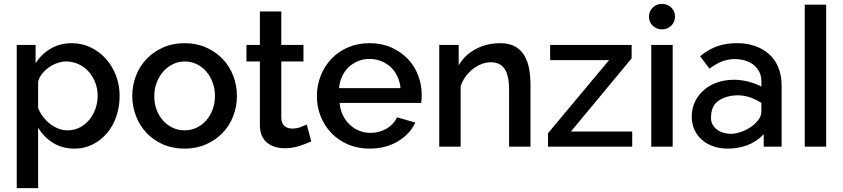

<svg xmlns="http://www.w3.org/2000/svg" viewBox="-20 -754 4333 987"><path d="M363 10Q300 10 252 -20Q204 -50 176 -98V213H66V-523H163V-429Q193 -476 240.5 -504Q288 -532 348 -532Q402 -532 447 -510Q492 -488 525 -451Q558 -414 576.5 -365Q595 -316 595 -262Q595 -205 578 -155.5Q561 -106 530 -69.5Q499 -33 456.5 -11.5Q414 10 363 10ZM327 -84Q362 -84 390.5 -99Q419 -114 439.5 -139Q460 -164 471 -196Q482 -228 482 -262Q482 -298 469.5 -330Q457 -362 435.5 -386Q414 -410 384 -424Q354 -438 319 -438Q298 -438 275 -430Q252 -422 232 -408Q212 -394 197 -375.5Q182 -357 176 -335V-198Q186 -174 202 -153Q218 -132 237.5 -117Q257 -102 280 -93Q303 -84 327 -84Z M929 10Q867 10 817.5 -12Q768 -34 733 -71Q698 -108 679 -157.5Q660 -207 660 -261Q660 -315 679 -364.5Q698 -414 733.5 -451Q769 -488 818.5 -510Q868 -532 929 -532Q990 -532 1039.5 -510Q1089 -488 1124.5 -451Q1160 -414 1179 -364.5Q1198 -315 1198 -261Q1198 -207 1179 -157.5Q1160 -108 1124.5 -71Q1089 -34 1039.5 -12Q990 10 929 10ZM773 -260Q773 -222 785 -190Q797 -158 818 -134.5Q839 -111 867.5 -97.5Q896 -84 929 -84Q962 -84 990.5 -97.5Q1019 -111 1040 -135Q1061 -159 1073 -191Q1085 -223 1085 -261Q1085 -298 1073 -330.5Q1061 -363 1040 -387Q1019 -411 990.5 -424.5Q962 -438 929 -438Q897 -438 868.5 -424Q840 -410 819 -386Q798 -362 785.5 -329.5Q773 -297 773 -260Z M1580 -27Q1559 -17 1522 -4.5Q1485 8 1443 8Q1417 8 1394 1Q1371 -6 1353.5 -20Q1336 -34 1326 -56.5Q1316 -79 1316 -111V-438H1247V-523H1316V-695H1426V-523H1540V-438H1426V-146Q1428 -118 1443.5 -105.5Q1459 -93 1482 -93Q1505 -93 1526 -101Q1547 -109 1557 -114Z M1880 10Q1819 10 1769 -11.5Q1719 -33 1683.5 -70Q1648 -107 1628.5 -156Q1609 -205 1609 -260Q1609 -315 1628.5 -364.5Q1648 -414 1683.5 -451.5Q1719 -489 1769 -510.5Q1819 -532 1881 -532Q1942 -532 1991.5 -510Q2041 -488 2076 -451.5Q2111 -415 2129.5 -366.5Q2148 -318 2148 -265Q2148 -253 2147 -242.5Q2146 -232 2145 -225H1726Q1729 -190 1742.5 -162Q1756 -134 1777.5 -113.5Q1799 -93 1826.5 -82Q1854 -71 1884 -71Q1906 -71 1927.5 -76.5Q1949 -82 1967 -92.5Q1985 -103 1999 -118Q2013 -133 2021 -151L2115 -124Q2088 -65 2025.5 -27.5Q1963 10 1880 10ZM2039 -301Q2036 -334 2022.5 -362Q2009 -390 1988 -409.5Q1967 -429 1939 -440Q1911 -451 1880 -451Q1849 -451 1821.5 -440Q1794 -429 1773 -409.5Q1752 -390 1739 -362Q1726 -334 1723 -301Z M2707 0H2597V-293Q2597 -367 2573.5 -400.5Q2550 -434 2504 -434Q2480 -434 2456 -425Q2432 -416 2411 -399.5Q2390 -383 2373.5 -360.5Q2357 -338 2348 -311V0H2238V-523H2338V-418Q2368 -471 2425 -501.5Q2482 -532 2551 -532Q2598 -532 2628 -515Q2658 -498 2675.5 -468.5Q2693 -439 2700 -400.5Q2707 -362 2707 -319Z M2797 -69 3111 -445H2808V-523H3227V-454L2915 -78H3230V0H2797Z M3328 0V-523H3438V0ZM3450 -669Q3450 -641 3430.5 -622Q3411 -603 3383 -603Q3356 -603 3336 -621.5Q3316 -640 3316 -668Q3316 -696 3335.5 -715Q3355 -734 3383 -734Q3411 -734 3430.5 -715.5Q3450 -697 3450 -669Z M3719 10Q3683 10 3649.5 -1Q3616 -12 3591 -33Q3566 -54 3551 -84.5Q3536 -115 3536 -153Q3536 -198 3553.5 -233Q3571 -268 3600.5 -293Q3630 -318 3669.5 -331Q3709 -344 3753 -344H3759Q3794 -343 3828.5 -334Q3863 -325 3894 -309V-335Q3894 -364 3883 -385Q3872 -406 3854.5 -420Q3837 -434 3814 -441.5Q3791 -449 3767 -450Q3735 -452 3701 -441.5Q3667 -431 3627 -401L3579 -465Q3629 -505 3675 -519Q3721 -533 3772 -532Q3819 -532 3860 -518Q3901 -504 3932 -477Q3963 -450 3980.5 -409Q3998 -368 3998 -314V0H3906V-64Q3869 -25 3821.5 -7.5Q3774 10 3719 10ZM3894 -225Q3867 -242 3838.5 -252.5Q3810 -263 3778 -264H3771Q3713 -263 3674 -236.5Q3635 -210 3635 -148Q3635 -127 3644 -112Q3653 -97 3667.5 -86.5Q3682 -76 3700.5 -71Q3719 -66 3737 -66Q3759 -66 3786.5 -75Q3814 -84 3838 -100Q3862 -116 3878 -137Q3894 -158 3894 -183Z M4117 -730H4227V0H4117Z"/></svg>

Font: IngvarSans
Style: Regular
Weight: 600
Version: Version 3.000